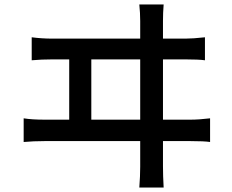

<svg xmlns="http://www.w3.org/2000/svg" viewBox="-20 -798 1040 860"><path d="M215 -625H608V-704Q608 -739 604 -778H713Q710 -741 710 -704V-625H810Q844 -625 898 -631V-528Q870 -532 810 -532H710V-262H834Q871 -262 921 -268V-162Q894 -166 834 -166H710V-53Q710 -10 713 42H604Q608 -10 608 -51V-166H179Q130 -166 86 -162V-268Q123 -262 179 -262H290V-532H215Q165 -532 122 -528V-631Q167 -625 215 -625ZM389 -532V-262H608V-532Z"/></svg>

Font: Sinter Medium
Style: Regular
Weight: 500
Foundry: Adobe & rsms
Version: Version 1.000